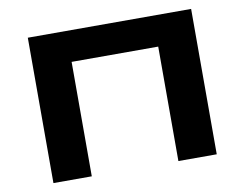

<svg xmlns="http://www.w3.org/2000/svg" viewBox="-77 -811 1167 917"><g transform="rotate(-10 507.0 -352.5)"><path d="M111 0V-705H903V0H717V-555H297V0Z"/></g></svg>

Font: Nunito Sans 7pt Expanded ExtraBold
Style: Regular
Weight: 800
Width: 7
Designer: Vernon Adams
Foundry: Vernon Adams
Version: Version 3.101;gftools[0.9.27]